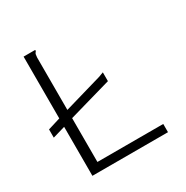

<svg xmlns="http://www.w3.org/2000/svg" viewBox="-146 -746 842 869"><g transform="rotate(-30 275.0 -311.5)"><path d="M92 0V-256L27 -237V-280L92 -300V-623H152Q153 -623 153 -621Q153 -616 148.5 -612Q144 -608 143 -589V-315L343 -373Q351 -376 357.5 -378.5Q364 -381 367 -382V-336L143 -272V-43H487V0Z"/></g></svg>

Font: Inconsolata SemiExpanded Light
Style: Regular
Weight: 300
Width: 6
Monospace: yes
Designer: Raph Levien, Cyreal, Brenton Simpson
Foundry: Raph Levien, Cyreal, Google
Version: Version 3.001; ttfautohint (v1.8.2.53-6de2)